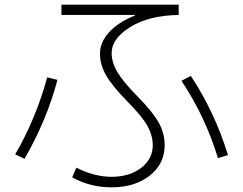

<svg xmlns="http://www.w3.org/2000/svg" viewBox="-20 -757 1040 822"><path d="M243 -737H745V-693Q618 -691 538 -641.5Q458 -592 458 -530Q458 -490 482.5 -448.5Q507 -407 567 -346Q634 -278 659.5 -232Q685 -186 685 -135Q685 -56 621.5 -5.5Q558 45 458 45Q365 45 289 2L307 -39Q385 0 457 0Q534 0 584 -38Q634 -76 634 -135Q634 -176 612 -216.5Q590 -257 525 -323Q461 -388 434.5 -434Q408 -480 408 -527Q408 -576 446.5 -618.5Q485 -661 558 -691L557 -693H243ZM757 -411 797 -432Q900 -276 956 -93L913 -80Q860 -256 757 -411ZM226 -415Q180 -242 85 -77L45 -96Q134 -249 182 -426Z"/></svg>

Font: M PLUS 1p Light
Style: Regular
Weight: 300
Version: Version 1.061